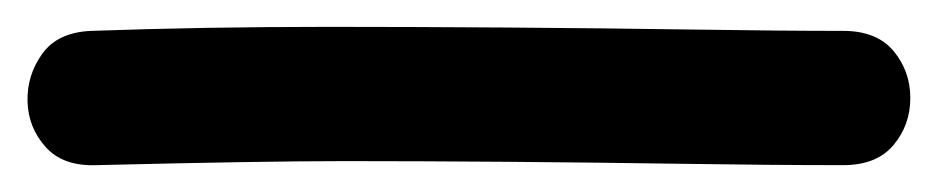

<svg xmlns="http://www.w3.org/2000/svg" viewBox="-40 33 698 143"><path d="M32 156Q155 153 217 153Q271 153 336.5 153.5Q402 154 468 155Q534 156 588 156Q613 156 625.5 141Q638 126 638 106Q638 86 625.5 71Q613 56 588 56Q542 56 475.5 55Q409 54 337.5 53.5Q266 53 205 53Q111 53 28 56Q3 57 -8.5 73Q-20 89 -19.5 108.5Q-19 128 -6 142.5Q7 157 32 156Z"/></svg>

Font: Balsamiq Sans
Style: Regular
Weight: 400
Designer: Michael Angeles
Foundry: Balsamiq SRL
Version: Version 1.020; ttfautohint (v1.8.4.7-5d5b);gftools[0.9.26]